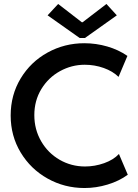

<svg xmlns="http://www.w3.org/2000/svg" viewBox="-20 -947 699 975"><path d="M34.2 -360.4Q34.2 -464.8 85 -548.8Q135.7 -632.8 221.7 -680.2Q307.6 -727.5 408.2 -727.5Q467.8 -727.5 524.9 -710.9Q582 -694.3 627 -663.1L582 -556.6Q552.7 -585.4 506.6 -601.8Q460.4 -618.2 410.2 -618.2Q343.8 -618.2 284.7 -585.7Q225.6 -553.2 189.9 -494.6Q154.3 -436 154.3 -362.3Q154.3 -289.6 189 -229.7Q223.6 -169.9 282.7 -135.7Q341.8 -101.6 412.1 -101.6Q461.4 -101.6 508.8 -118.4Q556.2 -135.3 584 -165L628.9 -59.6Q584.5 -27.3 526.4 -9.8Q468.3 7.8 409.2 7.8Q307.6 7.8 221.7 -40.3Q135.7 -88.4 85 -172.6Q34.2 -256.8 34.2 -360.4ZM395.5 -834H399.4L520.5 -926.8L573.2 -869.1L411.1 -753.9H384.8L221.7 -869.1L275.4 -926.8Z"/></svg>

Font: Reddit Sans Chocolate SemiBold
Style: Regular
Weight: 600
Designer: Stephen Hutchings
Foundry: Reddit
Version: Version 1.011